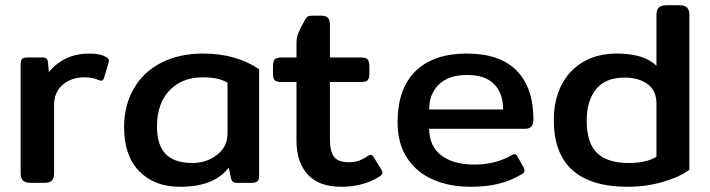

<svg xmlns="http://www.w3.org/2000/svg" viewBox="-20 -700 2718 735"><path d="M59 -36V-453Q59 -468 64 -474Q69 -480 85 -480H142Q153 -480 158 -475.5Q163 -471 164 -460L167 -424Q226 -495 322 -495Q366 -495 389 -480Q395 -476 396.5 -471.5Q398 -467 396 -461L378 -401Q375 -391 367 -391L359 -393Q335 -404 304 -404Q253 -404 220 -375.5Q187 -347 187 -298V-36Q187 -18 178.5 -9Q170 0 149 0H97Q77 0 68 -9Q59 -18 59 -36Z M455 -212Q455 -296 492 -360.5Q529 -425 597.5 -460Q666 -495 757 -495Q884 -495 972 -435V-27Q972 -12 965.5 -6Q959 0 943 0H888Q877 0 871.5 -4.5Q866 -9 864 -19L856 -58Q825 -20 779.5 -2.5Q734 15 669 15Q571 15 513 -44.5Q455 -104 455 -212ZM851 -189V-384Q830 -395 808.5 -399.5Q787 -404 756 -404Q677 -404 629 -354Q581 -304 581 -216Q581 -144 614.5 -110Q648 -76 717 -76Q770 -76 810.5 -107Q851 -138 851 -189Z M1115 -162V-386H1058Q1038 -386 1031.5 -393Q1025 -400 1025 -419V-446Q1025 -465 1031.5 -472.5Q1038 -480 1058 -480H1115V-535Q1115 -556 1122.5 -574.5Q1130 -593 1146 -621Q1152 -633 1157.5 -636.5Q1163 -640 1177 -640H1210Q1228 -640 1235.5 -631.5Q1243 -623 1243 -606V-480H1361Q1381 -480 1387.5 -472.5Q1394 -465 1394 -446V-419Q1394 -400 1387.5 -393Q1381 -386 1361 -386H1243V-166Q1243 -120 1259 -99.5Q1275 -79 1314 -79Q1337 -79 1353 -84.5Q1369 -90 1388 -103Q1393 -107 1399 -107Q1405 -107 1411 -98L1440 -50Q1444 -45 1444 -39Q1444 -32 1434 -25Q1372 15 1286 15Q1201 15 1158 -32Q1115 -79 1115 -162Z M1502 -232Q1502 -361 1571 -428Q1640 -495 1767 -495Q1893 -495 1957.5 -430Q2022 -365 2022 -242Q2022 -207 1990 -207H1623Q1623 -141 1669 -105.5Q1715 -70 1797 -70Q1876 -70 1939 -106Q1946 -110 1950 -110Q1957 -110 1961 -101L1985 -58Q1988 -52 1988 -47Q1988 -40 1979 -34Q1938 -9 1890.5 3Q1843 15 1781 15Q1703 15 1640 -11.5Q1577 -38 1539.5 -93.5Q1502 -149 1502 -232ZM1906 -281Q1906 -343 1871.5 -378Q1837 -413 1768 -413Q1698 -413 1660.5 -377Q1623 -341 1623 -281Z M2100 -241Q2100 -316 2129 -373.5Q2158 -431 2212.5 -463Q2267 -495 2341 -495Q2446 -495 2493 -448V-643Q2493 -662 2502 -671Q2511 -680 2531 -680H2581Q2601 -680 2610 -671Q2619 -662 2619 -643V-50Q2581 -22 2517 -3.5Q2453 15 2384 15Q2100 15 2100 -241ZM2493 -100V-304Q2493 -353 2459 -378Q2425 -403 2371 -403Q2298 -403 2262 -359Q2226 -315 2226 -238Q2226 -152 2266 -114Q2306 -76 2387 -76Q2454 -76 2493 -100Z"/></svg>

Font: Mitr
Style: Regular
Weight: 400
Designer: Thanarat Vachiruckul
Foundry: Cadson Demak
Version: Version 1.003